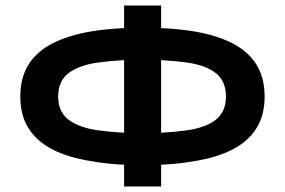

<svg xmlns="http://www.w3.org/2000/svg" viewBox="-20 -670 1024 690"><path d="M426 -650H559V-569Q624 -566 679 -557Q760 -543 816 -514Q872 -485 901.5 -438Q931 -391 931 -323Q931 -256 901.5 -209Q872 -162 816 -133Q760 -104 679 -91Q624 -81 559 -78V0H426V-78Q361 -81 307 -91Q225 -104 168.5 -133Q112 -162 82.5 -209Q53 -256 53 -323Q53 -391 82.5 -438Q112 -485 168.5 -514Q225 -543 307 -557Q361 -566 426 -569ZM426 -454Q373 -451 330 -445Q262 -435 225.5 -406.5Q189 -378 189 -323Q189 -269 225.5 -240.5Q262 -212 330 -202Q373 -196 426 -193ZM559 -193Q612 -196 654 -202Q721 -212 756.5 -240.5Q792 -269 792 -323Q792 -378 756.5 -406.5Q721 -435 654 -445Q612 -451 559 -454Z"/></svg>

Font: Syne Modified
Style: Bold
Weight: 700
Designer: Lucas Descroix
Foundry: Bonjour Monde
Version: Version 2.200